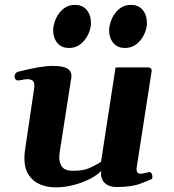

<svg xmlns="http://www.w3.org/2000/svg" viewBox="-20 -766 725 799"><path d="M210.9 13.7Q177.2 13.7 147.7 1.7Q118.2 -10.3 99.9 -37.4Q81.5 -64.5 81.5 -108.9Q81.5 -126 85.4 -150.4L122.6 -401.4Q123 -404.8 123 -410.2Q123 -426.3 114.5 -431.4Q106 -436.5 94.2 -436.5Q84 -436.5 72.8 -433.8Q61.5 -431.2 54.7 -431.2Q43 -431.2 40.5 -445.3Q39.6 -450.7 43.2 -457.8Q46.9 -464.8 54.7 -467.3Q149.9 -491.7 198.2 -491.7Q231.4 -491.7 248.5 -485.8Q265.6 -480 271.5 -470.5Q277.3 -460.9 277.3 -450.2Q277.3 -440.9 275.1 -431.9Q272.9 -422.9 272.5 -416L228.5 -133.3Q228 -127.9 227.3 -122.1Q226.6 -116.2 226.6 -110.8Q226.6 -88.9 238.3 -72Q250 -55.2 284.2 -55.2Q326.7 -55.2 352.8 -66.9Q378.9 -78.6 400.4 -92.3L460.9 -485.4H595.2Q611.3 -485.4 611.3 -471.7L548.8 -68.8Q546.9 -55.2 551.5 -49.1Q556.2 -43 562.5 -43Q569.3 -43 578.9 -44.9Q588.4 -46.9 597.7 -49.3Q606 -51.8 610.1 -45.2Q614.3 -38.6 614.3 -31.2Q614.3 -27.8 613.5 -24.7Q612.8 -21.5 610.4 -20.5Q601.1 -15.6 564.2 -1.7Q527.3 12.2 465.8 12.2Q442.9 12.2 428.2 4.4Q413.6 -3.4 407 -16.1Q400.4 -28.8 400.4 -43.5Q400.4 -46.4 400.6 -49.6Q400.9 -52.7 401.4 -55.7Q388.7 -40 358.9 -23.9Q329.1 -7.8 290.3 2.9Q251.5 13.7 210.9 13.7ZM500 -566.4Q468.8 -566.4 451.4 -587.4Q434.1 -608.4 434.1 -639.6Q434.1 -647.9 435.5 -655.8Q441.9 -692.4 465.8 -719Q489.7 -745.6 524.9 -745.6Q556.6 -745.6 574 -724.4Q591.3 -703.1 591.3 -671.4Q591.3 -668 591.3 -663.8Q591.3 -659.7 590.3 -655.8Q584 -619.6 559.6 -593Q535.2 -566.4 500 -566.4ZM267.1 -566.4Q235.8 -566.4 218.5 -587.4Q201.2 -608.4 201.2 -639.6Q201.2 -647.9 202.6 -655.8Q209 -692.4 232.9 -719Q256.8 -745.6 292 -745.6Q323.7 -745.6 341.1 -724.4Q358.4 -703.1 358.4 -671.4Q358.4 -668 358.4 -663.8Q358.4 -659.7 357.4 -655.8Q351.1 -619.6 326.7 -593Q302.2 -566.4 267.1 -566.4Z"/></svg>

Font: Gelasio
Style: Italic
Weight: 400
Italic angle: -8.5°
Designer: Eben Sorkin
Foundry: Eben Sorkin
Version: Version 1.008